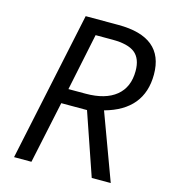

<svg xmlns="http://www.w3.org/2000/svg" viewBox="-107 -800 783 886"><g transform="rotate(15 284.5 -357.0)"><path d="M285.2 -368.2Q379.4 -368.2 430.2 -409.7Q481 -451.2 481 -528.8Q481 -587.9 448 -614.5Q415 -641.1 340.8 -641.1H259.8Q210 -399.9 203.1 -368.2ZM349.1 -713.9Q566.9 -713.9 566.9 -535.2Q566.9 -365.2 387.2 -315.9L503.9 0H413.1L311 -296.9H188L125 0H42L192.9 -713.9Z"/></g></svg>

Font: OpenSans-Italic
Style: Italic
Weight: 400
Italic angle: -12°
Foundry: Ascender Corporation
Version: Version 1.10